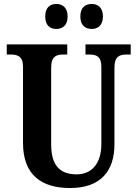

<svg xmlns="http://www.w3.org/2000/svg" viewBox="-20 -938 693 968"><path d="M443 -792C471 -792 499 -808 499 -855C499 -902 471 -918 443 -918C412 -918 385 -902 385 -855C385 -808 412 -792 443 -792ZM264 -792C293 -792 321 -808 321 -855C321 -902 293 -918 264 -918C234 -918 208 -902 208 -855C208 -808 234 -792 264 -792ZM333 10C489 10 557 -77 557 -211V-597C557 -655 584 -663 619 -663H639V-714H411V-663H430C465 -663 491 -655 491 -601V-213C491 -113 442 -59 367 -59C288 -59 238 -97 238 -210V-597C238 -655 265 -663 300 -663H319V-714H14V-663H34C68 -663 96 -655 96 -601V-217C96 -54 192 10 333 10Z"/></svg>

Font: Noto Serif Sinhala Condensed
Style: Bold
Weight: 700
Width: 3
Designer: Jelle Bosma - Monotype Design Team
Foundry: Monotype Imaging Inc.
Version: Version 2.007